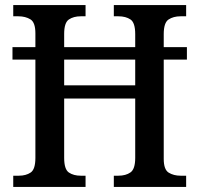

<svg xmlns="http://www.w3.org/2000/svg" viewBox="-20 -734 783 754"><path d="M32 0V-44H54Q82 -44 100.5 -56.5Q119 -69 119 -114V-500H29V-549H119V-603Q119 -646 99.5 -658Q80 -670 52 -670H32V-714H316V-670H297Q269 -670 250.5 -657.5Q232 -645 232 -601V-549H511V-600Q511 -645 492.5 -657.5Q474 -670 445 -670H427V-714H711V-670H689Q661 -670 642 -657.5Q623 -645 623 -600V-549H714V-500H623V-110Q623 -68 642.5 -56Q662 -44 689 -44H711V0H427V-44H445Q474 -44 492.5 -57Q511 -70 511 -114V-347H232V-114Q232 -69 250.5 -56.5Q269 -44 297 -44H316V0ZM232 -399H511V-500H232Z"/></svg>

Font: Noto Serif Bengali SemiCondensed Medium
Style: Regular
Weight: 500
Width: 4
Designer: Juan Bruce, Universal Thirst, Indian Type Foundry and the Monotype Design Team.
Foundry: Monotype Imaging Inc.
Version: Version 2.003; ttfautohint (v1.8.4.7-5d5b)